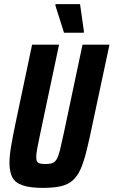

<svg xmlns="http://www.w3.org/2000/svg" viewBox="-20 -905 552 933"><path d="M188 8Q127 8 91 -4Q55 -16 40.5 -42.5Q26 -69 26 -114Q26 -148 34 -194.5Q42 -241 55 -304L136 -688H267L176 -258Q166 -212 161 -184Q156 -156 156 -141Q156 -127 160.5 -120Q165 -113 175 -110.5Q185 -108 201 -108Q222 -108 234.5 -112.5Q247 -117 255.5 -131.5Q264 -146 271.5 -176Q279 -206 290 -258L381 -688H512L430 -304Q414 -226 400.5 -172Q387 -118 371.5 -83Q356 -48 333 -28Q310 -8 275.5 0Q241 8 188 8ZM291 -746 249 -879 250 -885H369L388 -751L387 -746Z"/></svg>

Font: Saira Condensed
Style: Bold Italic
Weight: 700
Width: 3
Italic angle: -12°
Designer: Hector Gatti with collaboration of the Omnibus-Type team
Foundry: Omnibus-Type
Version: Version 1.101